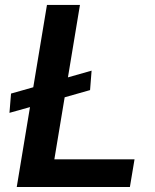

<svg xmlns="http://www.w3.org/2000/svg" viewBox="-20 -747 618 767"><path d="M345.9 -464.8 339.8 -387.1 238.3 -358.3 197.1 -110.4H517.4L498.9 0H46.9L99.8 -319.2L17.8 -296.2L24.1 -373.2L112.9 -398.4L167.6 -727.3H299.4L251.4 -437.9Z"/></svg>

Font: Inter UI Semi Bold
Style: Italic
Weight: 600
Italic angle: -9.39999°
Designer: Rasmus Andersson
Foundry: rsms
Version: 3.2;8d6f07862